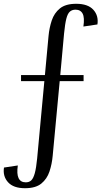

<svg xmlns="http://www.w3.org/2000/svg" viewBox="-73 -770 536 1013"><path d="M205 52Q201 96 188 135Q175 174 145 198.5Q115 223 59 223Q-2 223 -30.5 191.5Q-59 160 -52 114L21 103Q8 192 63 192Q81 192 92 181.5Q103 171 110.5 144Q118 117 123 66L161 -342H38V-374H164L183 -579Q187 -623 200 -662Q213 -701 243 -725.5Q273 -750 329 -750Q391 -750 419.5 -718.5Q448 -687 441 -641L367 -630Q374 -677 363 -698Q352 -719 325 -719Q308 -719 296 -709Q284 -699 277 -671.5Q270 -644 265 -593L245 -374H368V-342H242Z"/></svg>

Font: Inria Serif
Style: Regular
Weight: 400
Designer: Black Foundry Team
Foundry: Black Foundry
Version: Version 1.000; ttfautohint (v1.8.3)